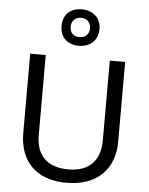

<svg xmlns="http://www.w3.org/2000/svg" viewBox="-64 -1047 859 1108"><g transform="rotate(5 365.5 -492.5)"><path d="M365 -784C429 -784 476 -823 476 -891C476 -956 428 -995 365 -995C300 -995 256 -956 256 -890C256 -823 300 -784 365 -784ZM365 -834C329 -834 309 -855 309 -890C309 -925 333 -946 365 -946C397 -946 421 -925 421 -890C421 -855 398 -834 365 -834ZM640 -252V-714H551V-252C551 -144 496 -68 367 -68C242 -68 180 -135 180 -251V-714H90V-254C90 -95 184 10 362 10C551 10 640 -104 640 -252Z"/></g></svg>

Font: Noto Sans Osage
Style: Regular
Weight: 400
Designer: Monotype Design Team
Foundry: Monotype Imaging Inc.
Version: Version 2.002